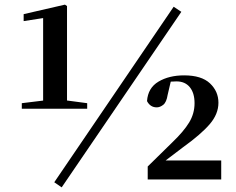

<svg xmlns="http://www.w3.org/2000/svg" viewBox="-20 -774 1017 828"><path d="M74 -305V-329L172 -341H266L356 -329V-305ZM166 -305V-696L82 -683V-713L260 -754L269 -748V-305ZM617 0V-56L724 -161Q772 -207 795.5 -245.5Q819 -284 819 -329Q819 -373 798.5 -398Q778 -423 741 -423Q729 -423 717.5 -422Q706 -421 694 -415L718 -429L703 -365Q698 -333 684 -322Q670 -311 656 -311Q628 -311 614 -338Q618 -395 663.5 -422Q709 -449 774 -449Q849 -449 885.5 -414.5Q922 -380 922 -331Q922 -282 884 -238Q846 -194 768 -138L664 -59L685 -96L686 -82H934V0ZM246 34 214 12 729 -745 762 -723Z"/></svg>

Font: Noto Serif JP ExtraBold
Style: Regular
Weight: 800
Designer: Ryoko NISHIZUKA 西塚涼子 (kana & ideographs); Frank Grießhammer (Latin, Greek & Cyrillic); Wenlong ZHANG 张文龙 (bopomofo); San
Foundry: Adobe
Version: Version 2.003-H1;hotconv 1.1.1;makeotfexe 2.6.0